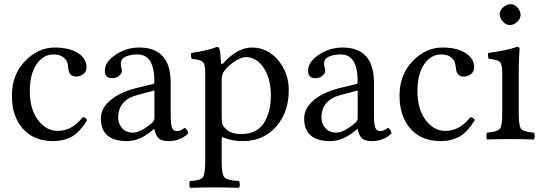

<svg xmlns="http://www.w3.org/2000/svg" viewBox="-20 -667 2598 921"><path d="M397.9 -90.8Q362.8 -32.7 324 -11.5Q285.2 9.8 234.9 9.8Q142.1 9.8 89.6 -49.6Q37.1 -108.9 37.1 -208Q37.1 -309.1 100.1 -374Q163.1 -439 242.2 -439Q313 -439 354 -412.6Q395 -386.2 395 -344.2Q395 -323.2 379.4 -311.5Q363.8 -299.8 346.2 -299.8Q312 -299.8 308.1 -335.9Q306.2 -357.9 301.5 -370.4Q296.9 -382.8 281 -394.3Q265.1 -405.8 236.8 -405.8Q187 -405.8 155 -358.4Q123 -311 123 -230Q123 -144 162.1 -91.6Q201.2 -39.1 256.8 -39.1Q325.7 -39.1 377 -105Q393.1 -103 397.9 -90.8Z M720.7 -232.9 641.6 -211.9Q546.4 -188 546.9 -102.1Q546.9 -75.2 565.2 -53Q583.5 -30.8 618.7 -30.8Q652.8 -30.8 706.5 -75.2Q720.7 -86.4 720.7 -101.1ZM720.7 -47.9H718.8L698.7 -32.2Q644.5 9.8 589.8 9.8Q463.9 9.8 463.9 -98.1Q463.9 -147.9 509.3 -186Q554.7 -224.1 628.9 -243.2L714.8 -264.2Q720.7 -266.1 720.7 -275.9Q720.7 -405.8 639.6 -405.8Q606.4 -405.8 583 -395.3Q559.6 -384.8 559.6 -363.8Q559.6 -349.6 561.5 -344.2Q564.5 -338.4 564.9 -326.2Q564.9 -314.9 551.3 -303.5Q537.6 -292 517.6 -292Q482.4 -292 482.9 -328.1Q482.9 -370.1 534.4 -404.5Q585.9 -439 647.9 -439Q798.8 -439 798.8 -270V-123Q798.8 -102.1 799.3 -90.1Q799.8 -78.1 802.7 -64Q805.7 -49.8 812.3 -43.9Q818.8 -38.1 828.6 -38.1Q846.7 -38.1 865.7 -54.2Q879.9 -46.4 882.8 -26.9Q844.7 10.3 787.6 9.8Q753.4 9.8 739.5 -5.1Q725.6 -20 720.7 -47.9Z M1059.1 -331.1Q1043 -311 1043.5 -287.1V-105Q1043.5 -78.6 1047.6 -68.8Q1051.8 -59.1 1067.4 -44.9Q1090.8 -23.9 1138.2 -23.9Q1178.2 -23.9 1207.3 -40.5Q1236.3 -57.1 1251.2 -85.4Q1266.1 -113.8 1272.7 -143.8Q1279.3 -173.8 1279.3 -208Q1279.3 -290 1244.9 -341.6Q1210.4 -393.1 1160.2 -393.1Q1139.2 -393.1 1109.1 -374.5Q1079.1 -356 1059.1 -331.1ZM1040 -368.2Q1041 -353 1051.3 -363.8Q1118.2 -439 1188.5 -439Q1263.7 -439 1314.5 -377.9Q1365.2 -316.9 1365.2 -234.9Q1365.2 -117.7 1291.5 -45.9Q1232.4 10.3 1144 9.8Q1095.2 9.8 1057.1 -5.4Q1049.3 -9.3 1046.4 -8.3Q1043.5 -7.3 1043.5 2V109.9Q1043.5 169.9 1056.9 184.1Q1070.3 198.2 1125.5 201.2Q1130.4 206.1 1130.4 218Q1130.4 230 1125.5 233.9Q1059.6 231.9 1004.4 231.9Q962.4 231.9 892.1 233.9Q888.2 230 888.2 218Q888.2 206.1 892.1 201.2Q939 199.2 951.7 184.6Q964.4 169.9 964.4 109.9V-316.9Q964.4 -358.9 952.9 -369.9Q941.4 -380.9 899.4 -384.8Q893.6 -401.9 897.5 -413.1Q971.7 -422.9 1020.5 -441.9Q1028.3 -441.9 1032.2 -434.1Q1037.1 -422.4 1040 -368.2Z M1695.8 -232.9 1616.7 -211.9Q1521.5 -188 1522 -102.1Q1522 -75.2 1540.3 -53Q1558.6 -30.8 1593.8 -30.8Q1627.9 -30.8 1681.6 -75.2Q1695.8 -86.4 1695.8 -101.1ZM1695.8 -47.9H1693.8L1673.8 -32.2Q1619.6 9.8 1564.9 9.8Q1439 9.8 1439 -98.1Q1439 -147.9 1484.4 -186Q1529.8 -224.1 1604 -243.2L1689.9 -264.2Q1695.8 -266.1 1695.8 -275.9Q1695.8 -405.8 1614.7 -405.8Q1581.5 -405.8 1558.1 -395.3Q1534.7 -384.8 1534.7 -363.8Q1534.7 -349.6 1536.6 -344.2Q1539.6 -338.4 1540 -326.2Q1540 -314.9 1526.4 -303.5Q1512.7 -292 1492.7 -292Q1457.5 -292 1458 -328.1Q1458 -370.1 1509.5 -404.5Q1561 -439 1623 -439Q1773.9 -439 1773.9 -270V-123Q1773.9 -102.1 1774.4 -90.1Q1774.9 -78.1 1777.8 -64Q1780.8 -49.8 1787.4 -43.9Q1793.9 -38.1 1803.7 -38.1Q1821.8 -38.1 1840.8 -54.2Q1855 -46.4 1857.9 -26.9Q1819.8 10.3 1762.7 9.8Q1728.5 9.8 1714.6 -5.1Q1700.7 -20 1695.8 -47.9Z M2257.3 -90.8Q2222.2 -32.7 2183.3 -11.5Q2144.5 9.8 2094.2 9.8Q2001.5 9.8 1949 -49.6Q1896.5 -108.9 1896.5 -208Q1896.5 -309.1 1959.5 -374Q2022.5 -439 2101.6 -439Q2172.4 -439 2213.4 -412.6Q2254.4 -386.2 2254.4 -344.2Q2254.4 -323.2 2238.8 -311.5Q2223.1 -299.8 2205.6 -299.8Q2171.4 -299.8 2167.5 -335.9Q2165.5 -357.9 2160.9 -370.4Q2156.2 -382.8 2140.4 -394.3Q2124.5 -405.8 2096.2 -405.8Q2046.4 -405.8 2014.4 -358.4Q1982.4 -311 1982.4 -230Q1982.4 -144 2021.5 -91.6Q2060.5 -39.1 2116.2 -39.1Q2185.1 -39.1 2236.3 -105Q2252.4 -103 2257.3 -90.8Z M2377 -599.1Q2377 -617.2 2394 -632.1Q2411.1 -647 2429.2 -647Q2448.2 -647 2462.6 -630.4Q2477.1 -613.8 2477.1 -595.2Q2477.1 -578.1 2461.2 -562.5Q2445.3 -546.9 2425.3 -546.9Q2407.2 -546.9 2392.1 -563.5Q2377 -580.1 2377 -599.1ZM2468.3 -122.1Q2468.3 -62 2480.2 -48.1Q2492.2 -34.2 2540 -30.8Q2544.9 -25.9 2544.9 -13.9Q2544.9 -2 2540 2Q2474.1 0 2429.2 0Q2383.3 0 2316.9 2Q2313 -2 2313 -13.9Q2313 -25.9 2316.9 -30.8Q2364.7 -34.7 2377 -48.3Q2389.2 -62 2389.2 -122.1V-316.9Q2389.2 -358.9 2377.7 -369.9Q2366.2 -380.9 2324.2 -384.8Q2318.4 -401.9 2322.3 -413.1Q2415 -425.3 2459 -441.9Q2472.2 -441.9 2472.2 -435.1Q2468.3 -371.1 2468.3 -321.3Z"/></svg>

Font: Linux Libertine O
Style: Regular
Weight: 400
Designer: Philipp H. Poll
Foundry: Philipp H. Poll
Version: Version 5.3.0